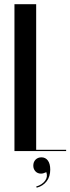

<svg xmlns="http://www.w3.org/2000/svg" viewBox="-20 -719 335 914"><path d="M48.8 -699V0H294.8V-6H152.2V-699ZM200.5 100.5Q208.5 123.2 194.2 142Q180 160.8 152.2 169L154.8 174.5Q169.8 170.8 181.9 162.8Q194 154.8 202.4 143.6Q210.8 132.5 215 118.5Q219.2 104.5 219.2 88.5Q219.2 60.8 208 45.4Q196.8 30 177.5 30Q160 30 149.2 41.1Q138.5 52.2 138.5 69.5Q138.5 85.5 148.6 96.5Q158.8 107.5 175.2 107.5Q181.5 107.5 187.4 105.6Q193.2 103.8 200.5 100.5Z"/></svg>

Font: Moniqa Black
Style: Regular
Weight: 900
Designer: Rajesh Rajput
Foundry: Rajesh Rajput
Version: Version 1.000